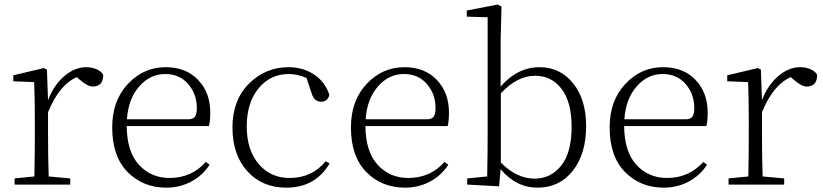

<svg xmlns="http://www.w3.org/2000/svg" viewBox="-20 -820 3656 853"><path d="M188.5 -510.7 193.4 -375Q218.8 -441.4 265.1 -481.4Q311.5 -521.5 363.3 -521.5Q389.6 -521.5 410.6 -511.7Q431.6 -502 438.5 -487.3Q438.5 -435.5 391.6 -435.5Q369.1 -435.5 332 -467.8L321.3 -477.5Q242.2 -442.4 193.4 -321.3V-225.6Q193.4 -118.2 196.3 -36.1L292 -27.3V0H44.9V-27.3L132.8 -36.1Q134.8 -145.5 134.8 -225.6V-281.2Q134.8 -380.9 131.8 -455.1L39.1 -459V-485.4L174.8 -517.6Z M543.9 -290H816.4Q837.9 -290 846.2 -301.8Q854.5 -313.5 854.5 -339.8Q854.5 -402.3 815.9 -446.8Q777.3 -491.2 713.9 -491.2Q646.5 -491.2 598.1 -435.5Q549.8 -379.9 543.9 -290ZM908.2 -259.8H543Q543.9 -145.5 597.7 -87.4Q651.4 -29.3 733.4 -29.3Q831.1 -29.3 894.5 -100.6L911.1 -87.9Q879.9 -40 829.6 -13.2Q779.3 13.7 718.8 13.7Q615.2 13.7 546.9 -55.7Q478.5 -125 478.5 -253.9Q478.5 -373 548.3 -447.3Q618.2 -521.5 715.8 -521.5Q806.6 -521.5 860.4 -464.8Q914.1 -408.2 914.1 -320.3Q914.1 -281.2 908.2 -259.8Z M1426.8 -103.5 1444.3 -93.8Q1380.9 13.7 1252 13.7Q1144.5 13.7 1078.6 -59.6Q1012.7 -132.8 1012.7 -253.9Q1012.7 -375 1085.9 -448.2Q1159.2 -521.5 1261.7 -521.5Q1326.2 -521.5 1375.5 -488.8Q1424.8 -456.1 1443.4 -398.4Q1435.5 -368.2 1407.2 -368.2Q1376 -368.2 1365.2 -403.3L1341.8 -473.6Q1300.8 -491.2 1263.7 -491.2Q1180.7 -491.2 1128.4 -427.2Q1076.2 -363.3 1076.2 -257.8Q1076.2 -154.3 1128.9 -91.8Q1181.6 -29.3 1266.6 -29.3Q1366.2 -29.3 1426.8 -103.5Z M1604.5 -290H1877Q1898.4 -290 1906.7 -301.8Q1915 -313.5 1915 -339.8Q1915 -402.3 1876.5 -446.8Q1837.9 -491.2 1774.4 -491.2Q1707 -491.2 1658.7 -435.5Q1610.4 -379.9 1604.5 -290ZM1968.8 -259.8H1603.5Q1604.5 -145.5 1658.2 -87.4Q1711.9 -29.3 1793.9 -29.3Q1891.6 -29.3 1955.1 -100.6L1971.7 -87.9Q1940.4 -40 1890.1 -13.2Q1839.8 13.7 1779.3 13.7Q1675.8 13.7 1607.4 -55.7Q1539.1 -125 1539.1 -253.9Q1539.1 -373 1608.9 -447.3Q1678.7 -521.5 1776.4 -521.5Q1867.2 -521.5 1920.9 -464.8Q1974.6 -408.2 1974.6 -320.3Q1974.6 -281.2 1968.8 -259.8Z M2205.1 -405.3V-97.7Q2275.4 -26.4 2355.5 -26.4Q2426.8 -26.4 2473.1 -84Q2519.5 -141.6 2519.5 -256.8Q2519.5 -366.2 2475.1 -424.8Q2430.7 -483.4 2357.4 -483.4Q2277.3 -483.4 2205.1 -405.3ZM2204.1 -638.7V-435.5Q2279.3 -521.5 2377 -521.5Q2468.8 -521.5 2526.4 -449.7Q2584 -377.9 2584 -259.8Q2584 -136.7 2524.9 -61.5Q2465.8 13.7 2368.2 13.7Q2272.5 13.7 2204.1 -68.4L2197.3 7.8L2055.7 0V-27.3L2144.5 -36.1Q2146.5 -145.5 2146.5 -225.6V-743.2L2053.7 -746.1V-773.4L2191.4 -799.8L2208 -791Z M2753.9 -290H3026.4Q3047.9 -290 3056.2 -301.8Q3064.5 -313.5 3064.5 -339.8Q3064.5 -402.3 3025.9 -446.8Q2987.3 -491.2 2923.8 -491.2Q2856.4 -491.2 2808.1 -435.5Q2759.8 -379.9 2753.9 -290ZM3118.2 -259.8H2752.9Q2753.9 -145.5 2807.6 -87.4Q2861.3 -29.3 2943.4 -29.3Q3041 -29.3 3104.5 -100.6L3121.1 -87.9Q3089.8 -40 3039.6 -13.2Q2989.3 13.7 2928.7 13.7Q2825.2 13.7 2756.8 -55.7Q2688.5 -125 2688.5 -253.9Q2688.5 -373 2758.3 -447.3Q2828.1 -521.5 2925.8 -521.5Q3016.6 -521.5 3070.3 -464.8Q3124 -408.2 3124 -320.3Q3124 -281.2 3118.2 -259.8Z M3360.4 -510.7 3365.2 -375Q3390.6 -441.4 3437 -481.4Q3483.4 -521.5 3535.2 -521.5Q3561.5 -521.5 3582.5 -511.7Q3603.5 -502 3610.4 -487.3Q3610.4 -435.5 3563.5 -435.5Q3541 -435.5 3503.9 -467.8L3493.2 -477.5Q3414.1 -442.4 3365.2 -321.3V-225.6Q3365.2 -118.2 3368.2 -36.1L3463.9 -27.3V0H3216.8V-27.3L3304.7 -36.1Q3306.6 -145.5 3306.6 -225.6V-281.2Q3306.6 -380.9 3303.7 -455.1L3210.9 -459V-485.4L3346.7 -517.6Z"/></svg>

Font: GenYoMin TW TTF ExtraLight
Style: Regular
Weight: 250
Version: Version 1.300